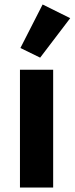

<svg xmlns="http://www.w3.org/2000/svg" viewBox="-20 -836 333 856"><path d="M293 -755 170 -816 71 -622 159 -579ZM217 0V-525H69V0Z"/></svg>

Font: IBM Plex Sans Thai Looped
Style: Bold
Weight: 700
Designer: Mike Abbink, Paul van der Laan, Pieter van Rosmalen, Ben Mitchell, Mark Frömberg
Foundry: Bold Monday
Version: Version 1.1